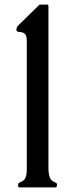

<svg xmlns="http://www.w3.org/2000/svg" viewBox="-20 -820 323 840"><path d="M97.2 -85.4Q97.2 -85.4 97.2 -641.1Q97.2 -663.6 89.4 -671.4Q81.5 -679.2 66.7 -679.9Q51.8 -680.7 51.8 -688.5Q51.8 -700.2 58.1 -707L151.4 -798.3Q152.8 -799.8 156.2 -799.8H187.5Q191.9 -799.8 191.9 -791V-85.4Q191.9 -33.7 215.3 -24.9Q229.5 -19.5 229.5 -13.7Q229.5 0 223.1 0H65.4Q59.1 0 59.1 -8.8Q59.1 -17.6 63 -20Q66.9 -22.5 73.2 -24.9Q87.9 -30.8 92.8 -45.7Q97.7 -60.5 97.2 -85.4Z"/></svg>

Font: Della Respira
Style: Regular
Weight: 500
Version: Version 0.201